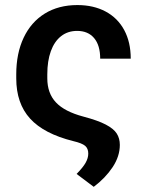

<svg xmlns="http://www.w3.org/2000/svg" viewBox="-20 -557 577 755"><path d="M494.1 -326.2H374Q374 -378.9 350.1 -407.2Q326.2 -435.5 283.2 -435.5Q246.6 -435.5 220.2 -414.8Q193.8 -394 179.9 -355.7Q166 -317.4 166 -264.6V-249Q166 -190.4 200 -154.3Q233.9 -118.2 307.6 -98.6Q364.7 -83.5 396 -67.1Q427.2 -50.8 439.2 -31.7Q451.2 -12.7 451.2 12.7Q451.2 57.6 422.9 100.3Q394.5 143.1 348.6 177.7L281.2 127Q306.2 101.6 316.7 83Q327.1 64.5 327.1 46.9Q327.1 26.9 314.7 16.4Q302.2 5.9 268.6 -2Q152.8 -30.8 98.4 -90.6Q43.9 -150.4 43.9 -249V-264.6Q43.9 -347.2 73 -408.7Q102.1 -470.2 156.2 -503.7Q210.4 -537.1 284.2 -537.1Q347.7 -537.1 395.3 -511.7Q442.9 -486.3 468.5 -438.7Q494.1 -391.1 494.1 -326.2Z"/></svg>

Font: Pretendard Std SemiBold
Style: Regular
Weight: 600
Designer: Base glyphs from Inter by Rasmus Andersson; Hangeul glyphs from Noto Sans CJK(Source Han Sans) by Jang Soo-young and Kan
Foundry: Kil Hyung-jin
Version: Version 1.309